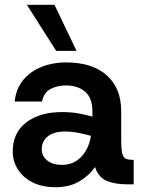

<svg xmlns="http://www.w3.org/2000/svg" viewBox="-20 -768 595 800"><path d="M212 12Q155 12 115 -8.5Q75 -29 54 -63Q33 -97 33 -137Q33 -215 89.5 -258Q146 -301 238 -301Q280 -301 312.5 -294.5Q345 -288 365 -282V-305Q365 -360 334.5 -386Q304 -412 255 -412Q219 -412 191 -397.5Q163 -383 155 -345H41Q47 -399 77 -435Q107 -471 153.5 -489.5Q200 -508 255 -508Q364 -508 424.5 -454.5Q485 -401 485 -305V-184Q485 -146 489.5 -128.5Q494 -111 504.5 -106.5Q515 -102 532 -102H537V0H510Q459 0 424.5 -14.5Q390 -29 376 -72Q351 -36 310 -12Q269 12 212 12ZM238 -81Q273 -81 298 -97.5Q323 -114 338.5 -141.5Q354 -169 359 -202Q338 -208 309 -214Q280 -220 250 -220Q205 -220 179.5 -200Q154 -180 154 -146Q154 -118 176.5 -99.5Q199 -81 238 -81ZM214 -556 92 -748H207L299 -556Z"/></svg>

Font: Host Grotesk Light SemiBold
Style: Regular
Weight: 600
Version: Version 1.003